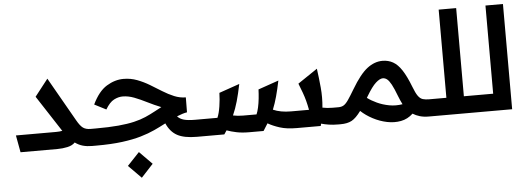

<svg xmlns="http://www.w3.org/2000/svg" viewBox="-58 -916 3707 1345"><g transform="rotate(-5 1795.5 -244.0)"><path d="M58 0 36 -120H318Q344 -120 363 -124L361 -126L197 -378L290 -497L465 -190Q488 -149 508 -134.5Q528 -120 561 -120H571V0H561Q526 0 497 -8Q468 -16 442 -35Q423 -15 388.5 -7.5Q354 0 318 0Z M571 -120H598Q691 -120 756.5 -126Q822 -132 868.5 -143Q915 -154 950.5 -169.5Q986 -185 1019 -203Q1044 -217 1068 -229Q1018 -249 972.5 -272Q927 -295 885.5 -311Q844 -327 804 -327Q774 -327 743 -311Q712 -295 683 -246L601 -288Q644 -378 702 -413.5Q760 -449 821 -449Q871 -449 916 -432Q961 -415 1002.5 -390Q1044 -365 1084 -340Q1124 -315 1164 -298.5Q1204 -282 1245 -282L1244 -177Q1230 -175 1212 -169.5Q1194 -164 1172 -155Q1189 -136 1217.5 -128Q1246 -120 1298 -120H1332V0H1298Q1209 0 1160.5 -26.5Q1112 -53 1086 -113L1082 -111Q1046 -92 1004 -72.5Q962 -53 906 -36.5Q850 -20 773.5 -10Q697 0 591 0H571Q541 0 541 -61Q541 -120 571 -120ZM889 252 799 161 884 71 973 161Z M1332 -120H1453Q1466 -150 1473.5 -198.5Q1481 -247 1482 -293L1626 -343Q1612 -274 1597.5 -223Q1583 -172 1563 -127Q1596 -120 1634 -120H1728Q1736 -138 1742.5 -167Q1749 -196 1752.5 -229.5Q1756 -263 1757 -293L1901 -343Q1888 -280 1875 -232.5Q1862 -185 1845 -143Q1897 -120 1970 -120H2097Q2090 -157 2082.5 -185Q2075 -213 2064.5 -242Q2054 -271 2039 -309L2177 -402Q2186 -337 2192.5 -268Q2199 -199 2192 -127Q2225 -120 2263 -120H2299V0H2291Q2256 0 2227 -4.5Q2198 -9 2173 -16Q2171 -8 2169 0H2000Q1930 0 1881.5 -15.5Q1833 -31 1799 -51Q1785 -27 1767 0H1666Q1616 0 1577.5 -8Q1539 -16 1509 -27Q1501 -14 1491 0H1332Q1302 0 1302 -61Q1302 -120 1332 -120Z M2299 -120H2304Q2326 -120 2341.5 -129.5Q2357 -139 2374.5 -164.5Q2392 -190 2420 -237Q2480 -338 2531.5 -377.5Q2583 -417 2639 -417Q2680 -417 2713 -398.5Q2746 -380 2774.5 -336.5Q2803 -293 2832 -218Q2849 -173 2864 -152Q2879 -131 2897.5 -125.5Q2916 -120 2942 -120H2947V0H2929Q2894 0 2866.5 -8Q2839 -16 2817 -30Q2780 5 2732.5 14Q2685 23 2634 12.5Q2583 2 2535.5 -23Q2488 -48 2453 -81Q2418 -33 2387.5 -16.5Q2357 0 2309 0H2299Q2269 0 2269 -61Q2269 -120 2299 -120ZM2514 -178Q2511 -172 2508 -168Q2536 -147 2575 -129Q2614 -111 2659.5 -102.5Q2705 -94 2753 -102Q2746 -116 2739 -131.5Q2732 -147 2726 -163Q2706 -216 2690.5 -244.5Q2675 -273 2661 -284Q2647 -295 2631 -295Q2610 -295 2581.5 -269.5Q2553 -244 2514 -178Z M2947 -120H3063V-740H3186V-120H3276V0H2947Q2917 0 2917 -61Q2917 -120 2947 -120Z M3276 -120H3392V-740H3515V0H3276Q3246 0 3246 -61Q3246 -120 3276 -120Z"/></g></svg>

Font: Readex Pro Medium
Style: Regular
Weight: 500
Designer: Bonnie Shaver-Troup, Thomas Jockin
Foundry: Lexend
Version: Version 1.204; ttfautohint (v1.8.4.7-5d5b)